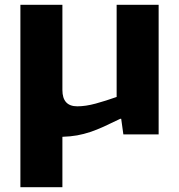

<svg xmlns="http://www.w3.org/2000/svg" viewBox="-20 -560 746 800"><path d="M65 -540H240V-185Q240 -117 302 -117Q337 -117 379 -128.5Q421 -140 466 -156V-540H641V0H494L485 -65H481Q442 -46 412.5 -32.5Q383 -19 356 -10Q329 -1 301.5 4Q274 9 240 10V220H65Z"/></svg>

Font: Encode Sans Wide
Style: Bold
Weight: 700
Designer: Pablo Impallari, Andres Torresi
Foundry: Pablo Impallari, Andres Torresi
Version: Version 1.000; ttfautohint (v1.00) -l 8 -r 50 -G 200 -x 14 -